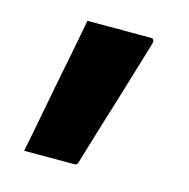

<svg xmlns="http://www.w3.org/2000/svg" viewBox="-65 -244 480 487"><g transform="rotate(15 175.0 0.0)"><path d="M169 180Q141 180 104 180Q67 180 38 180Q47 137 55.5 91.5Q64 46 73 0Q82 -46 91 -91.5Q100 -137 108 -180Q138 -180 162 -180Q186 -180 212.5 -180Q239 -180 274 -180Q278 -180 280 -178.5Q282 -177 282.5 -174Q283 -171 282 -167Q272 -134 259.5 -92Q247 -50 233 -4.5Q219 41 205 86.5Q191 132 179 173Q178 177 175.5 178.5Q173 180 169 180Z"/></g></svg>

Font: Recursive ExtraBold
Style: Regular
Weight: 800
Version: Version 1.085